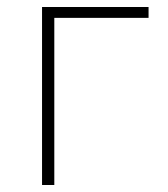

<svg xmlns="http://www.w3.org/2000/svg" viewBox="-20 -528 480 548"><path d="M100 -508H404V-477H135V0H100Z"/></svg>

Font: IBM Plex Sans ExtLt
Style: Regular
Weight: 200
Designer: Mike Abbink, Paul van der Laan, Pieter van Rosmalen
Foundry: Bold Monday
Version: Version 3.005